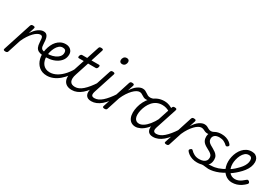

<svg xmlns="http://www.w3.org/2000/svg" viewBox="44 -1782 3994 2795"><g transform="rotate(30 2041.5 -384.5)"><path d="M53 15Q39 15 28.5 9Q18 3 23 -13L177 -489Q183 -505 191 -510Q199 -515 215 -515Q239 -515 246 -507Q253 -499 247 -483L217 -387Q239 -422 262 -447.5Q285 -473 308 -488.5Q331 -504 351.5 -511.5Q372 -519 392 -519Q407 -519 413 -509Q419 -499 416 -486.5Q413 -474 402.5 -464Q392 -454 376 -454Q354 -454 327 -438.5Q300 -423 271.5 -393.5Q243 -364 215 -321.5Q187 -279 163 -224L93 -7Q89 4 80 9.5Q71 15 53 15Z M550 -209Q509 -212 480.5 -226.5Q452 -241 438 -271.5Q424 -302 422 -351Q420 -391 416.5 -413.5Q413 -436 403.5 -445Q394 -454 376 -454Q361 -454 356 -464Q351 -474 354 -486.5Q357 -499 367 -509Q377 -519 393 -519Q426 -519 444.5 -502.5Q463 -486 471.5 -454.5Q480 -423 481 -375Q482 -342 486 -321Q490 -300 499 -288Q508 -276 524.5 -271Q541 -266 565 -265Q579 -265 583 -256Q587 -247 585 -236Q583 -225 573.5 -216.5Q564 -208 550 -209Z M557 -268Q597 -261 640.5 -266Q684 -271 722.5 -288Q761 -305 785.5 -333Q810 -361 810 -399Q810 -427 795.5 -440.5Q781 -454 752 -454Q739 -454 733.5 -464Q728 -474 729.5 -487Q731 -500 740.5 -509.5Q750 -519 767 -519Q792 -519 813.5 -511.5Q835 -504 850.5 -489.5Q866 -475 874.5 -456Q883 -437 883 -413Q883 -358 854.5 -316.5Q826 -275 778 -248.5Q730 -222 671.5 -213Q613 -204 554 -211Z M751 18Q709 18 675.5 6Q642 -6 616.5 -28Q591 -50 573.5 -79.5Q556 -109 547 -145Q538 -181 538 -220Q538 -260 548 -302.5Q558 -345 576 -384Q594 -423 621.5 -453.5Q649 -484 685.5 -501.5Q722 -519 766 -519Q777 -519 780.5 -509.5Q784 -500 781 -487Q778 -474 770.5 -464Q763 -454 752 -454Q718 -454 692 -432Q666 -410 647.5 -375Q629 -340 619 -300Q609 -260 609 -223Q609 -187 618.5 -154.5Q628 -122 647 -97.5Q666 -73 695.5 -59Q725 -45 764 -45Q822 -45 879.5 -76.5Q937 -108 990 -168.5Q1043 -229 1085 -315Q1089 -323 1099.5 -323Q1110 -323 1118.5 -316.5Q1127 -310 1121 -295Q1087 -220 1044.5 -162Q1002 -104 953.5 -63.5Q905 -23 854 -2.5Q803 18 751 18Z M1170 17Q1123 17 1090.5 0.5Q1058 -16 1041 -46.5Q1024 -77 1023.5 -120Q1023 -163 1041 -216L1113 -436H1030Q1020 -436 1016.5 -444Q1013 -452 1017 -468Q1022 -484 1030.5 -492Q1039 -500 1048 -500H1134L1200 -704Q1205 -720 1213 -725Q1221 -730 1238 -730Q1262 -730 1269 -722.5Q1276 -715 1270 -699L1206 -500H1332Q1343 -500 1347 -492.5Q1351 -485 1346 -468Q1342 -452 1333.5 -444Q1325 -436 1315 -436H1186L1113 -212Q1098 -169 1097 -137Q1096 -105 1106.5 -84.5Q1117 -64 1138 -54.5Q1159 -45 1189 -45Q1201 -45 1205.5 -35.5Q1210 -26 1208.5 -14Q1207 -2 1197 7.5Q1187 17 1170 17Z M1171 17Q1159 17 1153 7.5Q1147 -2 1149.5 -14Q1152 -26 1162 -35.5Q1172 -45 1190 -45Q1221 -45 1252.5 -59Q1284 -73 1316.5 -101.5Q1349 -130 1383 -171.5Q1417 -213 1452 -267Q1460 -279 1470.5 -278Q1481 -277 1486.5 -268Q1492 -259 1486 -248Q1449 -183 1411.5 -133Q1374 -83 1335 -50Q1296 -17 1255 0Q1214 17 1171 17Z M1497 17Q1463 17 1440 5.5Q1417 -6 1405.5 -28Q1394 -50 1394.5 -79.5Q1395 -109 1407 -146L1519 -489Q1525 -505 1533 -510Q1541 -515 1556 -515Q1580 -515 1587.5 -507Q1595 -499 1589 -484L1477 -139Q1460 -88 1469 -66.5Q1478 -45 1516 -45Q1528 -45 1533 -35.5Q1538 -26 1536 -14Q1534 -2 1524.5 7.5Q1515 17 1497 17ZM1616 -676Q1597 -676 1584.5 -687Q1572 -698 1572 -720Q1572 -745 1588 -766.5Q1604 -788 1637 -788Q1656 -788 1668.5 -777.5Q1681 -767 1681 -745Q1681 -720 1665 -698Q1649 -676 1616 -676Z M1497 17Q1485 17 1479 7.5Q1473 -2 1475.5 -14Q1478 -26 1488 -35.5Q1498 -45 1516 -45Q1547 -45 1578.5 -59Q1610 -73 1642.5 -101.5Q1675 -130 1709 -171.5Q1743 -213 1778 -267Q1786 -279 1796.5 -278Q1807 -277 1812.5 -268Q1818 -259 1812 -248Q1775 -183 1737.5 -133Q1700 -83 1661 -50Q1622 -17 1581 0Q1540 17 1497 17Z M1720 15Q1706 15 1695.5 9Q1685 3 1691 -13L1844 -489Q1850 -505 1858 -510Q1866 -515 1882 -515Q1906 -515 1913 -507Q1920 -499 1915 -483L1884 -387Q1906 -422 1929 -447.5Q1952 -473 1975 -488.5Q1998 -504 2019 -511.5Q2040 -519 2059 -519Q2074 -519 2080 -509Q2086 -499 2083 -486.5Q2080 -474 2070 -464Q2060 -454 2043 -454Q2021 -454 1994 -438.5Q1967 -423 1938.5 -393.5Q1910 -364 1882 -321.5Q1854 -279 1830 -224L1760 -7Q1756 4 1747.5 9.5Q1739 15 1720 15Z M2177 -405Q2154 -405 2137.5 -412.5Q2121 -420 2106.5 -430Q2092 -440 2077 -447Q2062 -454 2044 -454Q2029 -454 2024 -464Q2019 -474 2022 -486.5Q2025 -499 2035 -509Q2045 -519 2060 -519Q2087 -519 2105.5 -509.5Q2124 -500 2139.5 -489Q2155 -478 2172.5 -468.5Q2190 -459 2216 -459Q2231 -459 2251.5 -464.5Q2272 -470 2290 -480Q2300 -488 2306 -483.5Q2312 -479 2314 -469.5Q2316 -460 2312.5 -450.5Q2309 -441 2301 -437Q2280 -427 2257 -420Q2234 -413 2213 -409Q2192 -405 2177 -405Z M2241 17Q2199 17 2168.5 -2.5Q2138 -22 2122 -59Q2106 -96 2106 -146Q2106 -190 2118 -241Q2130 -292 2155.5 -341Q2181 -390 2219.5 -430.5Q2258 -471 2310 -495Q2362 -519 2428 -519Q2469 -519 2509 -503.5Q2549 -488 2581 -464L2569 -408Q2526 -436 2492.5 -445.5Q2459 -455 2427 -455Q2375 -455 2334.5 -435.5Q2294 -416 2265 -382.5Q2236 -349 2217 -308.5Q2198 -268 2188.5 -228Q2179 -188 2179 -154Q2179 -120 2188.5 -97Q2198 -74 2216.5 -61Q2235 -48 2263 -48Q2298 -48 2336.5 -72.5Q2375 -97 2414.5 -145Q2454 -193 2490 -263L2508 -222Q2464 -129 2415 -77Q2366 -25 2321 -4Q2276 17 2241 17ZM2535 17Q2501 17 2479 5.5Q2457 -6 2446 -27.5Q2435 -49 2435 -78Q2435 -107 2446 -141L2560 -489Q2566 -505 2574 -510Q2582 -515 2598 -515Q2622 -515 2629 -506.5Q2636 -498 2630 -482L2516 -134Q2500 -85 2511 -65Q2522 -45 2554 -45Q2566 -45 2570.5 -35.5Q2575 -26 2573.5 -14Q2572 -2 2562.5 7.5Q2553 17 2535 17Z M2536 17Q2524 17 2518 7.5Q2512 -2 2514.5 -14Q2517 -26 2527 -35.5Q2537 -45 2555 -45Q2586 -45 2617.5 -59Q2649 -73 2681.5 -101.5Q2714 -130 2748 -171.5Q2782 -213 2817 -267Q2825 -279 2835.5 -278Q2846 -277 2851.5 -268Q2857 -259 2851 -248Q2814 -183 2776.5 -133Q2739 -83 2700 -50Q2661 -17 2620 0Q2579 17 2536 17Z M2759 15Q2745 15 2734.5 9Q2724 3 2730 -13L2883 -489Q2889 -505 2897 -510Q2905 -515 2921 -515Q2945 -515 2952 -507Q2959 -499 2954 -483L2923 -387Q2945 -422 2968 -447.5Q2991 -473 3014 -488.5Q3037 -504 3058 -511.5Q3079 -519 3098 -519Q3113 -519 3119 -509Q3125 -499 3122 -486.5Q3119 -474 3109 -464Q3099 -454 3082 -454Q3060 -454 3033 -438.5Q3006 -423 2977.5 -393.5Q2949 -364 2921 -321.5Q2893 -279 2869 -224L2799 -7Q2795 4 2786.5 9.5Q2778 15 2759 15Z M3199 -422Q3173 -422 3155.5 -430Q3138 -438 3121.5 -446Q3105 -454 3082 -454Q3067 -454 3062.5 -464Q3058 -474 3060.5 -486.5Q3063 -499 3073.5 -509Q3084 -519 3099 -519Q3126 -519 3145.5 -509Q3165 -499 3183 -488.5Q3201 -478 3223 -478Q3239 -478 3255 -483.5Q3271 -489 3292 -500Q3304 -505 3311 -499.5Q3318 -494 3318.5 -484.5Q3319 -475 3310 -467Q3291 -453 3270.5 -443Q3250 -433 3231.5 -427.5Q3213 -422 3199 -422Z M3347 -13Q3379 -24 3405.5 -31.5Q3432 -39 3452.5 -42Q3473 -45 3488 -45Q3497 -45 3499.5 -35.5Q3502 -26 3499 -14Q3496 -2 3488 7.5Q3480 17 3468 17Q3447 17 3426 13Q3405 9 3379 8Q3353 7 3318 13ZM3276 19Q3233 19 3196 7Q3159 -5 3132 -24Q3105 -43 3090 -64Q3084 -73 3084.5 -81.5Q3085 -90 3097 -100Q3109 -111 3118 -112Q3127 -113 3136 -103Q3158 -78 3194.5 -58.5Q3231 -39 3278 -39Q3317 -39 3345.5 -49.5Q3374 -60 3389.5 -81Q3405 -102 3405 -133Q3405 -160 3390.5 -177.5Q3376 -195 3353.5 -208.5Q3331 -222 3305 -235.5Q3279 -249 3256.5 -266Q3234 -283 3220 -308.5Q3206 -334 3206 -372Q3206 -413 3226 -446Q3246 -479 3287 -499Q3328 -519 3386 -519Q3429 -519 3463.5 -507.5Q3498 -496 3521.5 -479Q3545 -462 3556 -446Q3564 -435 3563.5 -427Q3563 -419 3551 -409Q3541 -401 3532 -399.5Q3523 -398 3514 -406Q3490 -430 3457.5 -446Q3425 -462 3382 -462Q3330 -462 3303.5 -439.5Q3277 -417 3277 -379Q3277 -353 3291.5 -334Q3306 -315 3328.5 -301.5Q3351 -288 3376.5 -274Q3402 -260 3424.5 -243Q3447 -226 3461.5 -202.5Q3476 -179 3476 -142Q3476 -87 3449 -51Q3422 -15 3376.5 2Q3331 19 3276 19Z M3467 17Q3451 17 3446 7.5Q3441 -2 3445 -14Q3449 -26 3459.5 -35.5Q3470 -45 3486 -45Q3535 -45 3592 -64Q3649 -83 3706 -119Q3715 -126 3723.5 -121.5Q3732 -117 3737 -107Q3742 -97 3741.5 -86.5Q3741 -76 3732 -71Q3684 -40 3636.5 -20.5Q3589 -1 3546 8Q3503 17 3467 17Z M3708 -116Q3744 -136 3776 -160.5Q3808 -185 3833 -211Q3863 -239 3886.5 -269Q3910 -299 3923 -330.5Q3936 -362 3936 -392Q3936 -422 3922.5 -438Q3909 -454 3878 -454Q3843 -454 3816.5 -431Q3790 -408 3772 -372.5Q3754 -337 3745 -297.5Q3736 -258 3736 -226Q3736 -185 3746.5 -152Q3757 -119 3776 -95Q3795 -71 3820.5 -59Q3846 -47 3875 -47Q3903 -47 3929.5 -56.5Q3956 -66 3980.5 -84Q4005 -102 4030 -124Q4041 -134 4051.5 -132Q4062 -130 4071 -122Q4081 -113 4083 -101.5Q4085 -90 4074 -79Q4046 -50 4012 -27.5Q3978 -5 3940.5 6.5Q3903 18 3862 18Q3829 18 3798.5 6.5Q3768 -5 3743.5 -26.5Q3719 -48 3701 -78Q3683 -108 3673.5 -144.5Q3664 -181 3664 -222Q3664 -261 3673 -302Q3682 -343 3700.5 -382Q3719 -421 3746.5 -451.5Q3774 -482 3810.5 -500.5Q3847 -519 3894 -519Q3932 -519 3957.5 -504Q3983 -489 3996 -463.5Q4009 -438 4009 -406Q4009 -363 3992.5 -322Q3976 -281 3946.5 -243Q3917 -205 3880 -171Q3849 -141 3813 -114Q3777 -87 3737 -64Z"/></g></svg>

Font: Playwrite DK Loopet Light
Style: Regular
Weight: 300
Version: Version 1.003